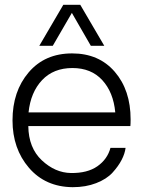

<svg xmlns="http://www.w3.org/2000/svg" viewBox="-20 -776 598 801"><path d="M200.2 -585H144L244.1 -755.9H314.9L415 -585H358.9L279.8 -722.2ZM524.9 -277.8Q524.9 -259.8 523.9 -250H98.1Q99.1 -159.2 154.5 -107.2Q210 -55.2 275.9 -54.2Q344.7 -53.2 386.5 -82.5Q428.2 -111.8 440.9 -159.2H503.9Q501 -135.3 487.5 -109.1Q474.1 -83 449.5 -55.9Q424.8 -28.8 381.3 -12Q337.9 4.9 283.2 4.9Q169.4 3.9 100.8 -75.9Q32.2 -155.8 32.2 -273.9Q32.2 -395 99.6 -474.1Q167 -553.2 280.8 -553.2Q392.6 -553.2 458.7 -476.6Q524.9 -399.9 524.9 -277.8ZM282.2 -492.2Q203.1 -492.2 155.5 -441.7Q107.9 -391.1 99.1 -307.1H460.9Q453.1 -391.1 406.7 -441.7Q360.4 -492.2 282.2 -492.2Z"/></svg>

Font: Oakes Grotesk
Style: Light
Weight: 300
Designer: Samuel Oakes
Foundry: Samuel Oakes
Version: Version 1.0 | wf-rip DC20170320